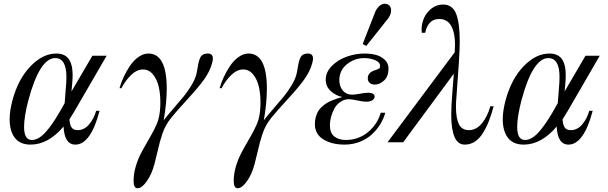

<svg xmlns="http://www.w3.org/2000/svg" viewBox="-20 -750 3203 1012"><path d="M276.9 -467.8Q302.2 -467.8 319.6 -458.7Q336.9 -449.7 346.2 -433.1Q355.5 -416.5 359.1 -397.5Q362.8 -378.4 362.8 -354Q362.8 -335.4 360.8 -313L356.9 -268.1L466.8 -456.1H542L372.1 -163.1Q370.6 -160.2 346.2 -121.1Q347.2 -94.2 356.7 -79.1Q366.2 -64 389.2 -64Q424.8 -64 450.4 -95.2Q476.1 -126.5 486.8 -166H504.9Q458 12.2 377 12.2Q319.8 12.2 314.9 -83Q234.4 12.2 141.1 12.2Q85.4 12.2 58.1 -23.7Q30.8 -59.6 30.8 -121.1Q30.8 -166 45.9 -222.2Q75.7 -333 140.4 -400.4Q205.1 -467.8 276.9 -467.8ZM147.9 -12.2Q181.2 -12.2 216.1 -48.8Q251 -85.4 292 -155.8L320.8 -206.1L329.1 -313Q330.1 -324.2 330.1 -344.2Q330.1 -443.8 271 -443.8Q189.5 -443.8 129.9 -223.1Q106.9 -135.3 106.9 -81.1Q106.9 -12.2 147.9 -12.2Z M620.1 -285.2H609.9Q617.7 -313.5 631.6 -343.8Q645.5 -374 664.8 -402.6Q684.1 -431.2 709.7 -449.5Q735.4 -467.8 762.2 -467.8Q858.9 -467.8 858.9 -282.2Q858.9 -208.5 842.8 -116.2Q861.8 -140.6 895.3 -179.4Q928.7 -218.3 948.2 -241.9Q967.8 -265.6 987.3 -297.4Q1006.8 -329.1 1014.2 -356Q1017.6 -367.7 1020.5 -387Q1023.4 -406.2 1026.1 -418.2Q1028.8 -430.2 1033.9 -442.9Q1039.1 -455.6 1049.3 -461.7Q1059.6 -467.8 1075.2 -467.8Q1102.1 -467.8 1102.1 -440.9Q1102.1 -433.6 1098.1 -418Q1086.9 -375 1056.9 -332.8Q1026.9 -290.5 968 -226.6Q909.2 -162.6 883.8 -130.9Q867.2 -110.4 855.5 -89.6Q843.8 -68.8 835.4 -43.7Q827.1 -18.6 822 0.7Q816.9 20 808.6 55.7Q800.3 91.3 793.9 115.2Q779.8 168.5 753.7 205.3Q727.5 242.2 705.1 242.2Q684.1 242.2 684.1 204.1Q684.1 167 695.1 128.9Q706.1 90.8 723.1 58.1Q740.2 25.4 757.8 -4.4Q775.4 -34.2 791.7 -65.4Q808.1 -96.7 814.9 -121.1Q825.2 -158.2 825.2 -210Q825.2 -254.9 816.7 -292.7Q808.1 -330.6 786.6 -357.2Q765.1 -383.8 733.9 -383.8Q701.2 -383.8 671.1 -354.7Q641.1 -325.7 620.1 -285.2Z M1147.9 -285.2H1137.7Q1145.5 -313.5 1159.4 -343.8Q1173.3 -374 1192.6 -402.6Q1211.9 -431.2 1237.5 -449.5Q1263.2 -467.8 1290 -467.8Q1386.7 -467.8 1386.7 -282.2Q1386.7 -208.5 1370.6 -116.2Q1389.6 -140.6 1423.1 -179.4Q1456.5 -218.3 1476.1 -241.9Q1495.6 -265.6 1515.1 -297.4Q1534.7 -329.1 1542 -356Q1545.4 -367.7 1548.3 -387Q1551.3 -406.2 1554 -418.2Q1556.6 -430.2 1561.8 -442.9Q1566.9 -455.6 1577.1 -461.7Q1587.4 -467.8 1603 -467.8Q1629.9 -467.8 1629.9 -440.9Q1629.9 -433.6 1626 -418Q1614.7 -375 1584.7 -332.8Q1554.7 -290.5 1495.8 -226.6Q1437 -162.6 1411.6 -130.9Q1395 -110.4 1383.3 -89.6Q1371.6 -68.8 1363.3 -43.7Q1355 -18.6 1349.9 0.7Q1344.7 20 1336.4 55.7Q1328.1 91.3 1321.8 115.2Q1307.6 168.5 1281.5 205.3Q1255.4 242.2 1232.9 242.2Q1211.9 242.2 1211.9 204.1Q1211.9 167 1222.9 128.9Q1233.9 90.8 1251 58.1Q1268.1 25.4 1285.6 -4.4Q1303.2 -34.2 1319.6 -65.4Q1335.9 -96.7 1342.8 -121.1Q1353 -158.2 1353 -210Q1353 -254.9 1344.5 -292.7Q1335.9 -330.6 1314.5 -357.2Q1293 -383.8 1261.7 -383.8Q1229 -383.8 1199 -354.7Q1168.9 -325.7 1147.9 -285.2Z M1901.9 -467.8Q1932.6 -467.8 1959.5 -461.2Q1986.3 -454.6 2007.1 -435.8Q2027.8 -417 2027.8 -388.2Q2027.8 -347.2 2004.4 -325.7Q1981 -304.2 1955.6 -304.2Q1939 -304.2 1928.7 -313Q1918.5 -321.8 1918.5 -336.9Q1918.5 -368.2 1956.5 -379.9Q1973.6 -385.3 1978.5 -389.2Q1983.4 -393.1 1983.4 -402.8Q1983.4 -421.9 1957.3 -432.9Q1931.2 -443.8 1900.4 -443.8Q1848.6 -443.8 1808.6 -411.4Q1768.6 -378.9 1768.6 -328.1Q1768.6 -294.9 1786.9 -272.9Q1805.2 -251 1837.4 -251Q1848.6 -251 1877.4 -256.1Q1906.2 -261.2 1921.4 -261.2Q1935.5 -261.2 1945.1 -256.1Q1954.6 -251 1954.6 -241.2Q1954.6 -229.5 1942.9 -221.7Q1931.2 -213.9 1911.6 -213.9Q1894 -213.9 1863.3 -220.5Q1832.5 -227.1 1819.8 -227.1Q1794.4 -227.1 1773.9 -212.9Q1753.4 -198.7 1741.9 -177Q1730.5 -155.3 1724.6 -132.8Q1718.8 -110.4 1718.8 -90.8Q1718.8 -48.8 1742.4 -30.5Q1766.1 -12.2 1801.8 -12.2Q1869.1 -12.2 1918.9 -53Q1968.8 -93.8 1986.8 -155.8H2010.7Q2002.9 -126 1985.6 -97.2Q1968.3 -68.4 1942.1 -43.5Q1916 -18.6 1878.2 -3.2Q1840.3 12.2 1796.4 12.2Q1729 12.2 1684.3 -15.4Q1639.6 -43 1639.6 -96.2Q1639.6 -117.2 1645 -135.3Q1650.4 -153.3 1658.4 -166Q1666.5 -178.7 1679.7 -189.9Q1692.9 -201.2 1704.1 -208Q1715.3 -214.8 1732.2 -221.4Q1749 -228 1759 -231.2Q1769 -234.4 1784.7 -238.8Q1752 -244.6 1724.4 -269Q1696.8 -293.5 1696.8 -330.1Q1696.8 -369.6 1728.8 -402.1Q1760.7 -434.6 1807.1 -451.2Q1853.5 -467.8 1901.9 -467.8ZM1910.6 -507.8 1891.6 -518.1 1958.5 -689Q1966.8 -707.5 1980.2 -718.8Q1993.7 -730 2006.8 -730Q2024.4 -730 2033 -720.2Q2041.5 -710.4 2041.5 -694.8Q2041.5 -668.9 2016.6 -641.1Z M2022.5 0 2376.5 -474.1Q2378.4 -502.4 2378.4 -513.2Q2378.4 -577.1 2358.2 -613.5Q2337.9 -649.9 2294.4 -649.9Q2263.7 -649.9 2245.6 -630.1Q2227.5 -610.4 2221.2 -577.1H2203.1Q2202.1 -582 2202.1 -594.2Q2202.1 -624.5 2214.6 -654.1Q2227.1 -683.6 2253.9 -704.8Q2280.8 -726.1 2315.4 -726.1Q2365.2 -726.1 2384.3 -677Q2403.3 -627.9 2403.3 -529.8Q2403.3 -464.4 2386.2 -244.1Q2383.3 -213.9 2383.3 -186Q2383.3 -128.4 2398.4 -96.2Q2413.6 -64 2452.1 -64Q2490.2 -64 2520 -99.9Q2549.8 -135.7 2564.5 -189.9H2582Q2569.8 -145 2556.6 -111.3Q2543.5 -77.6 2525.1 -48.3Q2506.8 -19 2482.7 -3.4Q2458.5 12.2 2429.2 12.2Q2358.4 12.2 2358.4 -146Q2358.4 -190.4 2364.7 -268.3Q2371.1 -346.2 2372.1 -361.8L2105 0Z M2876 -467.8Q2901.4 -467.8 2918.7 -458.7Q2936 -449.7 2945.3 -433.1Q2954.6 -416.5 2958.3 -397.5Q2961.9 -378.4 2961.9 -354Q2961.9 -335.4 2960 -313L2956.1 -268.1L3065.9 -456.1H3141.1L2971.2 -163.1Q2969.7 -160.2 2945.3 -121.1Q2946.3 -94.2 2955.8 -79.1Q2965.3 -64 2988.3 -64Q3023.9 -64 3049.6 -95.2Q3075.2 -126.5 3085.9 -166H3104Q3057.1 12.2 2976.1 12.2Q2918.9 12.2 2914.1 -83Q2833.5 12.2 2740.2 12.2Q2684.6 12.2 2657.2 -23.7Q2629.9 -59.6 2629.9 -121.1Q2629.9 -166 2645 -222.2Q2674.8 -333 2739.5 -400.4Q2804.2 -467.8 2876 -467.8ZM2747.1 -12.2Q2780.3 -12.2 2815.2 -48.8Q2850.1 -85.4 2891.1 -155.8L2919.9 -206.1L2928.2 -313Q2929.2 -324.2 2929.2 -344.2Q2929.2 -443.8 2870.1 -443.8Q2788.6 -443.8 2729 -223.1Q2706.1 -135.3 2706.1 -81.1Q2706.1 -12.2 2747.1 -12.2Z"/></svg>

Font: Flanker Steampunk
Style: Italic
Weight: 400
Italic angle: -12°
Designer: Alexey Kryukov, Leonardo Di Lena
Foundry: Alexey Kryukov, Leonardo Di Lena
Version: 1.210